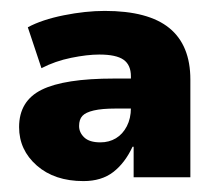

<svg xmlns="http://www.w3.org/2000/svg" viewBox="-20 -736 394 352"><path d="M133 -404Q80 -404 47.5 -432.5Q15 -461 15 -503Q15 -551 56.5 -571.5Q98 -592 189 -592H231V-537H192Q167 -537 152 -533.5Q137 -530 131 -523.5Q125 -517 125 -505Q125 -493 134.5 -484Q144 -475 164 -475Q180 -475 192.5 -482.5Q205 -490 212.5 -504.5Q220 -519 220 -538V-596Q220 -617 206.5 -626.5Q193 -636 162 -636Q140 -636 110.5 -630Q81 -624 56 -611L31 -686Q57 -700 97 -708Q137 -716 172 -716Q252 -716 290.5 -684.5Q329 -653 329 -590V-411H225V-467H223Q209 -437 187.5 -420.5Q166 -404 133 -404Z"/></svg>

Font: Nunito Sans 12pt ExtraLight 12pt Black
Style: Regular
Weight: 900
Version: Version 3.101;gftools[0.9.27]